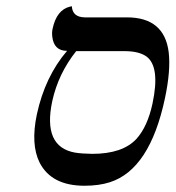

<svg xmlns="http://www.w3.org/2000/svg" viewBox="-20 -577 556 608"><path d="M377.4 -415H221.2Q164.6 -343.8 145.5 -256.8Q114.7 -112.3 217.3 -93.8Q238.3 -90.3 272 -89.8Q368.2 -89.8 412.1 -137.2Q447.3 -176.3 462.9 -249Q487.8 -366.2 443.4 -398.4Q419.9 -414.6 377.4 -415ZM247.6 11.2Q143.1 11.2 105.5 -62Q76.7 -119.6 96.7 -214.8Q122.6 -334.5 192.4 -416Q150.4 -416 145.5 -461.4Q144 -474.6 146.5 -485.8Q159.2 -545.9 202.1 -556.2Q202.1 -556.2 207.5 -557.1Q209.5 -522.9 248 -522H381.8Q500.5 -522 514.2 -411.6Q521 -354 502.4 -266.1Q454.6 -40.5 328.1 0Q293.5 11.2 247.6 11.2Z"/></svg>

Font: Linux Biolinum Capitals O
Style: Italic Samll Caps
Weight: 400
Italic angle: -12°
Designer: Philipp H. Poll
Foundry: Philipp H. Poll
Version: Version 0.6.2